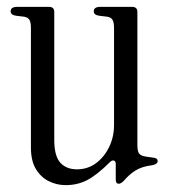

<svg xmlns="http://www.w3.org/2000/svg" viewBox="-20 -530 494 559"><path d="M171 9Q146 9 123 -2Q100 -13 85 -37Q70 -61 70 -101V-449Q70 -467 64.5 -474Q59 -481 45 -482L28 -484Q11 -486 11 -497Q11 -510 30 -510H123Q138 -510 138 -495V-122Q138 -76 155.5 -56.5Q173 -37 204 -37Q235 -37 259 -54.5Q283 -72 297.5 -101.5Q312 -131 312 -166V-449Q312 -467 306.5 -474Q301 -481 287 -482L270 -484Q253 -486 253 -497Q253 -510 272 -510H365Q380 -510 380 -495V-107Q380 -89 385.5 -82.5Q391 -76 405 -74L426 -71Q439 -70 439 -61Q439 -52 423 -49Q392 -45 373.5 -33Q355 -21 341 -4Q332 5 326 5Q317 5 317 -7V-53Q317 -61 311.5 -62.5Q306 -64 300 -58Q263 -21 234.5 -6Q206 9 171 9Z"/></svg>

Font: Instrument Serif
Style: Regular
Weight: 400
Designer: Rodrigo Fuenzalida
Foundry: fragTYPE
Version: Version 1.000; ttfautohint (v1.8.4.7-5d5b);gftools[0.9.27]